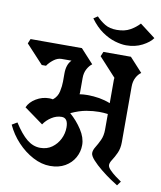

<svg xmlns="http://www.w3.org/2000/svg" viewBox="-112 -886 819 976"><g transform="rotate(10 297.0 -398.5)"><path d="M616 -753Q600 -730 563.5 -711Q527 -692 480 -692Q455 -692 422.5 -701.5Q390 -711 356.5 -734Q323 -757 293 -798L314 -812Q334 -791 358.5 -776Q383 -761 420 -761Q461 -761 489 -777Q517 -793 536 -814ZM328 -567Q314 -557 303 -537Q292 -517 292 -490V-422Q292 -418 292 -414Q292 -410 291 -406Q311 -409 330 -409Q364 -409 393 -404Q422 -399 450 -388V-497Q450 -502 450 -508Q450 -514 451 -519L363 -615L373 -639H515L581 -567Q566 -557 555.5 -537Q545 -517 545 -490V-203Q545 -171 534 -147Q523 -123 512 -106.5Q501 -90 501 -78Q501 -67 514.5 -53Q528 -39 545.5 -26Q563 -13 575 -5L559 17Q547 10 522 -7Q497 -24 470.5 -45.5Q444 -67 425 -88Q406 -109 406 -123Q406 -138 417 -155.5Q428 -173 439 -196.5Q450 -220 450 -252V-332Q428 -335 405 -335Q375 -335 339.5 -329Q304 -323 261 -303Q297 -272 323 -232Q349 -192 349 -154Q349 -119 332 -88.5Q315 -58 283 -39.5Q251 -21 206 -21Q162 -21 117.5 -44.5Q73 -68 36.5 -107Q0 -146 -22 -194L5 -210Q40 -155 72 -129Q104 -103 141 -103Q176 -103 201.5 -121.5Q227 -140 241 -168.5Q255 -197 255 -228Q255 -277 222 -277Q195 -277 170 -261Q145 -245 130 -222L32 -293Q44 -321 75.5 -340Q107 -359 143 -359Q148 -359 152.5 -358.5Q157 -358 162 -357Q185 -375 191 -403.5Q197 -432 197 -455V-497Q197 -543 221 -567H170Q149 -567 129 -551.5Q109 -536 98 -519H76L-13 -615L-3 -639H262Z"/></g></svg>

Font: Jaini Purva
Style: Regular
Weight: 400
Designer: Maithili Shingre, Girish Dalvi (Devanagari), Taresh Vohra (Latin)
Foundry: Ek Type
Version: Version 2.000; ttfautohint (v1.8.4.7-5d5b)